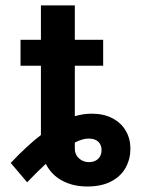

<svg xmlns="http://www.w3.org/2000/svg" viewBox="-20 -677 530 708"><path d="M255.9 -657.2V-530.3H360.4V-434.6H255.9V-248.5Q286.6 -257.8 318.4 -257.8Q362.3 -257.8 394.5 -241Q426.8 -224.1 443.8 -194.8Q460.9 -165.5 460.9 -128.9Q460.9 -91.3 443.8 -59.6Q426.8 -27.8 390.9 -8.5Q355 10.7 301.8 10.7Q249.5 10.7 209.5 -10.7Q169.4 -32.2 148.9 -72.8Q121.1 -47.4 80.1 -4.9L19.5 -76.2Q80.6 -140.6 130.9 -179.2V-434.6H55.7V-530.3H130.9V-657.2ZM308.6 -79.1Q328.6 -79.1 341.6 -91.1Q354.5 -103 354.5 -124Q354.5 -142.6 342.5 -154.3Q330.6 -166 305.7 -166Q284.7 -166 255.9 -151.4V-127.9Q255.9 -107.4 271 -93.3Q286.1 -79.1 308.6 -79.1Z"/></svg>

Font: Pretendard JP SemiBold
Style: Regular
Weight: 600
Designer: Base glyphs from Inter by Rasmus Andersson; Hangeul glyphs from Noto Sans CJK(Source Han Sans) by Jang Soo-young and Kan
Foundry: Kil Hyung-jin
Version: Version 1.309